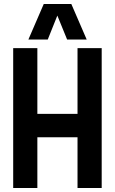

<svg xmlns="http://www.w3.org/2000/svg" viewBox="-20 -941 576 961"><path d="M46 0V-700H167V-371H368V-700H489V0H368V-254H167V0ZM122 -743 199 -921H337L414 -743H316L267 -863L219 -743Z"/></svg>

Font: Georama Semi Condensed SemiBold
Style: Regular
Weight: 600
Width: 4
Designer: Jean-Baptiste Levee
Foundry: Production Type
Version: Version 1.000